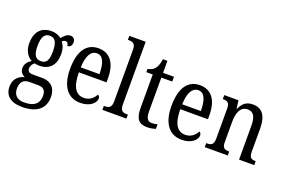

<svg xmlns="http://www.w3.org/2000/svg" viewBox="-121 -1186 2760 1852"><g transform="rotate(20 1259.5 -260.5)"><path d="M198 239C355 239 428 167 428 54C428 -26 387 -91 283 -91H191C152 -91 134 -104 134 -134C134 -164 152 -185 169 -198C181 -194 205 -192 219 -192C327 -192 379 -265 379 -365C379 -425 363 -460 342 -487C353 -496 363 -502 378 -502C396 -502 407 -483 407 -463C439 -463 453 -488 453 -516C453 -544 437 -568 403 -568C364 -568 334 -530 318 -512C296 -531 261 -546 219 -546C108 -546 53 -476 53 -361C53 -295 84 -235 134 -210C98 -186 73 -157 73 -117C73 -74 99 -52 124 -40C68 -27 17 15 17 93C17 185 77 239 198 239ZM217 -238C161 -238 137 -278 137 -364C137 -454 161 -499 216 -499C273 -499 295 -456 295 -365C295 -277 274 -238 217 -238ZM200 191C121 191 91 146 91 87C91 8 137 -12 182 -12H269C323 -12 352 8 352 69C352 137 318 191 200 191Z M710 10C817 10 866 -50 866 -90C866 -108 856 -119 846 -124C825 -83 786 -47 727 -47C645 -47 600 -114 599 -263H883V-305C883 -463 814 -546 701 -546C578 -546 508 -452 508 -264C508 -90 581 10 710 10ZM792 -314H600C604 -430 638 -495 702 -495C767 -495 791 -422 792 -314Z M936 0H1183V-41H1172C1132 -41 1104 -52 1104 -115V-760H936V-719H947C981 -719 1015 -710 1015 -651V-115C1015 -52 987 -41 947 -41H936Z M1397 10C1434 10 1467 2 1484 -5V-51C1465 -46 1448 -43 1425 -43C1384 -43 1364 -73 1364 -143V-487H1476V-536H1364V-659H1318C1310 -605 1299 -579 1281 -557C1263 -536 1239 -525 1210 -520V-487H1276V-145C1276 -30 1314 10 1397 10Z M1751 10C1858 10 1907 -50 1907 -90C1907 -108 1897 -119 1887 -124C1866 -83 1827 -47 1768 -47C1686 -47 1641 -114 1640 -263H1924V-305C1924 -463 1855 -546 1742 -546C1619 -546 1549 -452 1549 -264C1549 -90 1622 10 1751 10ZM1833 -314H1641C1645 -430 1679 -495 1743 -495C1808 -495 1832 -422 1833 -314Z M1987 0H2223V-41H2218C2180 -41 2152 -49 2152 -108V-321C2152 -405 2176 -484 2253 -484C2317 -484 2339 -432 2339 -346V0H2495V-41H2491C2453 -41 2428 -50 2428 -113V-349C2428 -486 2376 -546 2286 -546C2226 -546 2184 -524 2153 -454H2149L2138 -536H1992V-495H1997C2034 -495 2063 -486 2063 -427V-113C2063 -50 2033 -41 1995 -41H1987Z"/></g></svg>

Font: Noto Serif Devanagari Condensed
Style: Regular
Weight: 400
Width: 3
Designer: Universal Thirst, Indian Type Foundry and the Monotype Design Team
Foundry: Monotype Imaging Inc.
Version: Version 2.004